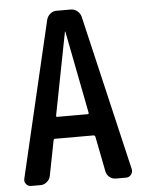

<svg xmlns="http://www.w3.org/2000/svg" viewBox="-53 -772 605 814"><g transform="rotate(-5 250.0 -365.0)"><path d="M246.1 -638.7 177.7 -287.1Q177.7 -282.2 181.6 -282.2H312.5Q316.4 -282.2 316.4 -287.1L248 -638.7Q248 -639.6 247.1 -639.6Q246.1 -639.6 246.1 -638.7ZM46.9 0Q33.2 0 24.9 -10.7Q16.6 -21.5 20.5 -34.2L175.8 -696.3Q179.7 -710.9 191.4 -720.7Q203.1 -730.5 218.8 -730.5H279.3Q293.9 -730.5 306.2 -720.7Q318.4 -710.9 322.3 -696.3L477.5 -34.2Q480.5 -21.5 472.2 -10.7Q463.9 0 451.2 0H407.2Q391.6 0 379.9 -9.8Q368.2 -19.5 365.2 -35.2L335.9 -184.6Q334 -189.5 330.1 -190.4H164.1Q159.2 -190.4 158.2 -184.6L128.9 -35.2Q126 -20.5 113.8 -10.3Q101.6 0 86.9 0Z"/></g></svg>

Font: Rounded-L Mgen+ 1m medium
Style: Regular
Weight: 500
Designer: [Source Han Sans]
Ryoko NISHIZUKA  (kana & ideographs); Paul D. Hunt (Latin, Greek & Cyrillic); Wenlong ZHANG  (bopomofo
Version: Version 1.059.20150602